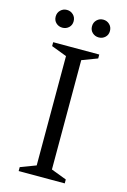

<svg xmlns="http://www.w3.org/2000/svg" viewBox="-126 -891 628 950"><g transform="rotate(15 188.0 -416.0)"><path d="M70 0V-20L149 -50V-610L70 -640V-660H306V-640L227 -610V-50L306 -20V0ZM95 -741Q76 -741 62.5 -753.5Q49 -766 49 -786Q49 -806 62.5 -819Q76 -832 95 -832Q114 -832 127.5 -819Q141 -806 141 -786Q141 -766 127.5 -753.5Q114 -741 95 -741ZM281 -741Q262 -741 248.5 -753.5Q235 -766 235 -786Q235 -806 248.5 -819Q262 -832 281 -832Q300 -832 313.5 -819Q327 -806 327 -786Q327 -766 313.5 -753.5Q300 -741 281 -741Z"/></g></svg>

Font: Spectral Light
Style: Regular
Weight: 300
Designer: Jean-Baptiste Levee
Foundry: Production Type
Version: Version 2.001